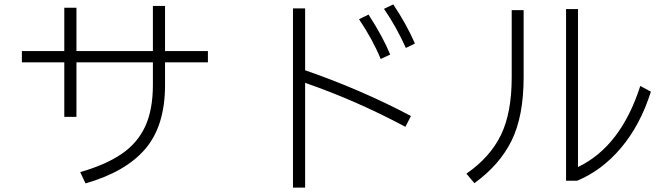

<svg xmlns="http://www.w3.org/2000/svg" viewBox="-20 -811 3040 869"><path d="M921 -580V-529H727V-426Q727 -242 638 -137.5Q549 -33 367 19L343 -32Q458 -65 530 -114Q602 -163 637 -238.5Q672 -314 672 -427V-529H326V-282H271V-529H79V-580H271V-776H326V-580H672V-784H727V-580Z M1817 -594Q1773 -691 1718 -771L1760 -791Q1820 -701 1858 -614ZM1361 -773V-493Q1615 -405 1840 -286L1815 -237Q1590 -357 1361 -436V38H1306V-773ZM1703 -544Q1668 -630 1605 -724L1648 -745Q1714 -643 1746 -564Z M2926 -396Q2878 -245 2791 -142Q2704 -39 2592 7H2542V-770H2596V-55Q2790 -148 2878 -422ZM2296 -765H2350V-462Q2350 -285 2295.5 -174.5Q2241 -64 2127 18L2091 -25Q2198 -99 2247 -199.5Q2296 -300 2296 -461Z"/></svg>

Font: IBM Plex Sans JP Light
Style: Regular
Weight: 300
Designer: Mike Abbink; Paul van der Laan; Pieter van Rosmalen; Wujin Sim; Yejin Wi; Jinhee Kim; Boomi Park; Yona Kim; Kichan Ma
Foundry: Sandoll Inc.
Version: Version 1.002